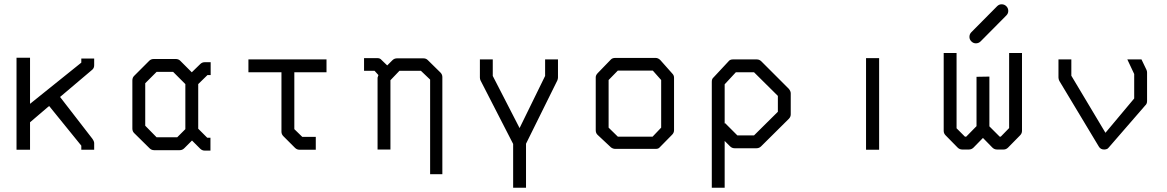

<svg xmlns="http://www.w3.org/2000/svg" viewBox="-20 -747 5440 895"><path d="M120 -177V-49H57V-478H120V-263L359 -455V-474H419V-443Q419 -429.5 410 -422L260 -295L410 -101Q419 -88.5 419 -80V-49H359V-68L209 -253Z M904 -147 946 -105H961V-45H934Q922 -45 913 -54L875 -92L839 -56Q830 -47 818 -47H698Q686 -47 677 -56L605 -127Q597 -135 597 -148V-372Q597 -385 605 -393L676 -464Q684 -472 697 -472H799Q812 -472 820 -464L874 -410L913 -448Q922 -457 934 -457H962V-397H947L904 -355ZM844 -145V-355L787 -412H710L657 -359V-161L710 -107H806Z M1138 -410V-470H1502V-410H1352V-145L1389 -109H1452V-49H1376Q1364 -49 1355 -58L1301 -112Q1292 -121 1292 -133V-410Z M1785 -442 1809 -466Q1818 -475 1830 -475H1954Q1966 -475 1974 -467L2033 -409Q2042 -400 2042 -388V65H1985V-376L1942 -417H1842L1800 -373V-50H1740V-385Q1740 -387 1744 -397L1726 -417H1677V-476H1740Q1752 -476 1759 -467Z M2217 -470H2277V-393L2402 -150L2521 -393V-470H2581V-386Q2581 -379.5 2578 -372L2432 -77V128H2372V-76L2220 -372Q2217 -378 2217 -386Z M2817 -374V-152L2860 -110H3022L3062 -152V-374L3023 -418H2860ZM2767 -407 2828 -470Q2835 -477 2848 -477H3036Q3048 -477 3058 -467L3114 -404Q3122 -396 3122 -385V-140Q3122 -128 3113 -119L3055 -60Q3049 -53 3037.5 -53H3034H2848Q2837.5 -53 2828 -60L2766 -118Q2757 -126 2757 -140V-387Q2757 -397 2767 -407Z M3358 -171 3360 -173 3417 -116H3495L3606 -226V-300L3495 -410H3410L3358 -354ZM3358 -90V128H3298V-366Q3298 -379.5 3306 -386L3375 -460Q3382 -470 3396 -470H3508Q3520 -470 3529 -461L3657 -333Q3666 -322 3666 -312V-214Q3666 -202 3657 -193L3528 -65Q3519 -56 3507 -56H3404Q3392 -56 3383 -65Z M4017 -476H4078V-49H4017Z M4499 -575Q4499 -588 4508 -597L4628 -718Q4637 -727 4649 -727Q4662 -727 4671 -718Q4680 -709 4680 -696Q4680 -684 4671 -675L4551 -554Q4542 -545 4529 -545Q4517 -545 4508 -554Q4499 -563 4499 -575ZM4592 -390V-158L4640 -110H4645L4684 -150V-500H4744V-137Q4744 -125 4735 -116L4679 -59Q4670 -50 4658 -50H4628Q4615 -50 4606 -59L4562 -104L4518 -59Q4509 -50 4496 -50H4466Q4453 -50 4444 -59L4388 -116Q4379 -125 4379 -137V-500H4439V-149L4478 -110H4484L4532 -159V-389Z M5301 -470 5324 -422Q5327 -416 5327 -409V-276Q5327 -262.5 5318 -255L5148 -59L5143 -54Q5136.5 -50 5127 -50Q5110 -50 5102 -64L4918 -370Q4914 -378 4914 -386V-470H4974V-394L5133 -128L5267 -288V-402L5235 -470Z"/></svg>

Font: 3270 Nerd Font Mono
Style: Regular
Weight: 400
Monospace: yes
Version: Version 3.0.1;Nerd Fonts 3.0.0